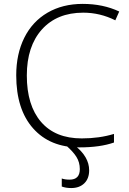

<svg xmlns="http://www.w3.org/2000/svg" viewBox="-20 -744 661 982"><path d="M63 -358.9Q63 -467.8 104.2 -550.8Q145.5 -633.8 222.9 -679Q300.3 -724.1 402.8 -724.1Q507.3 -724.1 589.8 -685.1L569.8 -640.1Q491.7 -679.2 405.8 -679.2Q271.5 -679.2 194.3 -593.3Q117.2 -507.3 117.2 -357.9Q117.2 -205.1 189.9 -120.6Q262.7 -36.1 397.9 -36.1Q487.8 -36.1 563 -59.1V-15.1Q492.2 9.8 386.2 9.8Q235.8 9.8 149.4 -87.4Q63 -184.6 63 -358.9ZM295.9 168.9Q312.5 174.8 335.9 174.8Q388.2 174.8 388.2 121.1Q388.2 85.9 370.8 58.3Q353.5 30.8 317.9 0H362.3Q436 57.6 436 127Q436 169.4 411.1 193.6Q386.2 217.8 344.2 217.8Q316.9 217.8 295.9 210Z"/></svg>

Font: Open Sans Light
Style: Regular
Weight: 300
Foundry: Ascender Corporation
Version: Version 1.10